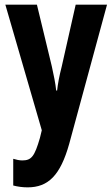

<svg xmlns="http://www.w3.org/2000/svg" viewBox="-20 -567 484 827"><path d="M3 -547 160 -6 152 27C129 106 116 124 76 124C64 124 50 121 37 117V232C56 237 77 240 99 240C188 240 240 188 278 53L441 -547H306L246 -281C235 -238 229 -205 226 -177H222C219 -208 211 -246 203 -282L139 -547Z"/></svg>

Font: Noto Sans Myanmar UI ExtraCondensed
Style: Bold
Weight: 700
Width: 2
Designer: Monotype Design Team
Foundry: Monotype Imaging Inc.
Version: Version 2.103